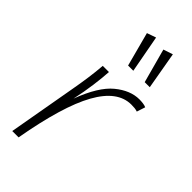

<svg xmlns="http://www.w3.org/2000/svg" viewBox="-237 -804 858 858"><g transform="rotate(45 191.5 -375.0)"><path d="M370 -455Q361 -458 352 -459Q343 -460 331 -460Q244 -460 182 -348.5Q120 -237 78 0H38L95 -323Q103 -367 109 -410Q115 -453 118 -492H157Q155 -455 148 -403Q141 -351 129 -296Q172 -411 227.5 -456.5Q283 -502 340 -502Q351 -502 363 -500.5Q375 -499 383 -495ZM302 -573 258 -735 303 -750 334 -573ZM197 -573 154 -735 197 -750 230 -573Z"/></g></svg>

Font: Livvic ExtraLight
Style: Italic
Weight: 275
Italic angle: -10°
Designer: Jacques Le Bailly, Baron von Fonthausen
Version: Version 1.001; ttfautohint (v1.8.2)